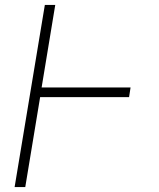

<svg xmlns="http://www.w3.org/2000/svg" viewBox="-20 -755 640 775"><path d="M39 0 161 -735H203L148 -402H507L501 -363H142L82 0Z"/></svg>

Font: Iosevka Curly XLtExObl
Style: Regular
Weight: 200
Width: 7
Italic angle: -9°
Monospace: yes
Designer: Belleve Invis
Foundry: Belleve Invis
Version: Version 11.0.1; ttfautohint (v1.8.3)